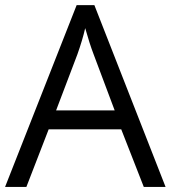

<svg xmlns="http://www.w3.org/2000/svg" viewBox="-20 -737 673 757"><path d="M546.9 0 458 -227.1H171.9L84 0H0L282.2 -716.8H352.1L632.8 0ZM432.1 -301.8 349.1 -522.9Q333 -564.9 315.9 -626Q305.2 -579.1 285.2 -522.9L201.2 -301.8Z"/></svg>

Font: f06252833
Style: Regular
Weight: 400
Foundry: Ascender Corporation
Version: Version 1.10